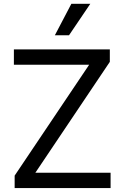

<svg xmlns="http://www.w3.org/2000/svg" viewBox="-20 -959 635 979"><path d="M54.7 -63.5 434.6 -628.9H50.8V-707H540V-643.6L160.2 -78.1H543.9V0H54.7ZM343.8 -939.5H440.4L332 -779.3H259.8Z"/></svg>

Font: WEMIX Pretendard Variable
Style: Regular
Weight: 400
Designer: Base glyphs from Inter by Rasmus Andersson; Hangeul glyphs from Noto Sans CJK(Source Han Sans) by Jang Soo-young and Kan
Foundry: Kil Hyung-jin
Version: Version 1.000;Glyphs 3.2 (3208)